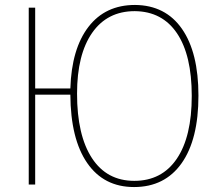

<svg xmlns="http://www.w3.org/2000/svg" viewBox="-20 -745 880 775"><path d="M521 10Q399 10 332 -87Q265 -184 264 -363H122V0H96V-714H122V-388H264Q269 -548 337 -636.5Q405 -725 525 -725Q648 -724 714.5 -628.5Q781 -533 781 -359Q781 -182 713 -86Q645 10 521 10ZM522 -15Q633 -15 693.5 -104Q754 -193 754 -358Q754 -522 694.5 -610.5Q635 -699 524 -700Q413 -700 352 -612.5Q291 -525 291 -367Q291 -199 351 -107Q411 -15 522 -15Z"/></svg>

Font: Noto Sans SemiCondensed Thin
Style: Regular
Weight: 100
Width: 4
Designer: Monotype Design Team
Foundry: Monotype Imaging Inc.
Version: Version 2.013; ttfautohint (v1.8.4.7-5d5b)